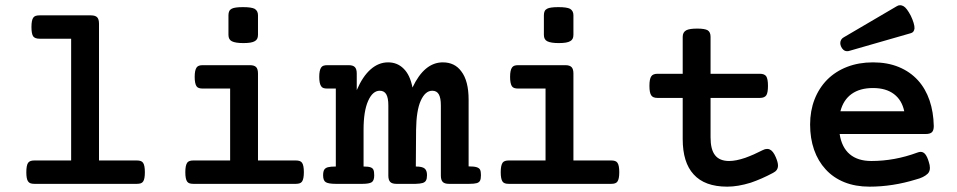

<svg xmlns="http://www.w3.org/2000/svg" viewBox="-20 -699 3638 730"><path d="M250.5 -551.8H130.4Q112.8 -551.8 106 -561Q99.6 -570.8 99.6 -596.2Q99.6 -622.1 106.4 -631.8Q109.9 -636.7 115.7 -638.7Q121.6 -640.6 130.4 -640.6H325.7Q342.3 -640.6 349.4 -633.3Q356.4 -626 356.4 -608.9V-88.9H500Q508.8 -88.9 514.6 -86.9Q520.5 -85 523.9 -80.1Q530.8 -70.3 530.8 -44.4Q530.8 -18.6 524.4 -9.3Q521 -3.9 515.1 -2Q509.3 0 500 0H110.8Q101.6 0 95.7 -2.2Q89.8 -4.4 86.4 -9.8Q80.1 -19 80.1 -44.4Q80.1 -70.3 86.9 -80.1Q90.8 -85 96.4 -86.9Q102.1 -88.9 110.8 -88.9H250.5Z M960.9 -566.4Q960.9 -548.8 948.7 -542.5Q937 -535.2 905.3 -535.2Q875.5 -535.2 861.8 -542Q848.6 -548.3 848.6 -566.4V-641.1Q848.6 -650.4 851.6 -656.5Q854.5 -662.6 861.3 -666Q872.6 -671.9 903.8 -671.9Q936 -671.9 948.2 -665.5Q960.9 -657.7 960.9 -641.1ZM855 -362.3H751Q742.2 -362.3 736.3 -364.3Q730.5 -366.2 727.1 -371.1Q720.2 -381.8 720.2 -406.7Q720.2 -432.1 727.5 -442.4Q731 -447.3 736.6 -449.2Q742.2 -451.2 751 -451.2H930.2Q946.8 -451.2 953.9 -443.8Q960.9 -436.5 960.9 -419.4V-88.9H1104.5Q1113.3 -88.9 1119.1 -86.9Q1125 -85 1128.4 -80.1Q1135.3 -70.3 1135.3 -44.4Q1135.3 -18.6 1128.4 -8.8Q1125 -3.9 1119.1 -2Q1113.3 0 1104.5 0H715.3Q706.1 0 700.4 -2Q694.8 -3.9 691.4 -8.8Q684.6 -18.6 684.6 -44.4Q684.6 -70.3 691.9 -80.6Q695.3 -85 700.9 -86.9Q706.5 -88.9 715.3 -88.9H855Z M1336.4 -356.4Q1358.9 -408.7 1389.2 -435.3Q1419.4 -461.9 1455.6 -461.9Q1490.7 -461.9 1514.6 -438Q1539.1 -414.1 1548.3 -366.2Q1593.3 -461.9 1663.6 -461.9Q1709 -461.9 1733.9 -427.7Q1761.7 -391.6 1761.7 -319.8V-66.4Q1782.7 -66.4 1792.5 -63.2Q1802.2 -60.1 1805.4 -53.5Q1808.6 -46.9 1808.6 -33.2Q1808.6 -19 1805.2 -12.2Q1801.8 -5.4 1792.5 -2.7Q1783.2 0 1763.7 0H1687Q1670.4 0 1663.3 -7.3Q1656.2 -14.6 1656.2 -31.7V-298.3Q1656.2 -326.7 1648.4 -340.3Q1640.6 -354 1623.5 -354Q1596.7 -354 1579.6 -315.9Q1563 -278.8 1562 -205.6L1561 -65.9Q1585.4 -65.9 1594.5 -58.3Q1603.5 -50.8 1603.5 -33.2Q1603.5 -19.5 1599.6 -12.7Q1595.7 -5.9 1586.7 -3.2Q1577.6 -0.5 1560.1 0H1487.3Q1470.7 0 1463.6 -7.3Q1456.5 -14.6 1456.5 -31.7V-298.3Q1456.5 -326.7 1448.7 -340.3Q1440.9 -354 1423.8 -354Q1397 -354 1379.9 -315.9Q1362.3 -276.9 1362.3 -205.6V-65.9Q1379.9 -65.9 1388.4 -63Q1397 -60.1 1399.9 -53.2Q1402.8 -46.4 1402.8 -32.2Q1402.8 -12.2 1393.1 -6.1Q1383.3 0 1357.9 0H1256.8Q1229.5 0 1219 -6.1Q1208.5 -12.2 1208.5 -32.2Q1208.5 -46.4 1212.6 -53.5Q1216.8 -60.5 1226.8 -63.2Q1236.8 -65.9 1256.8 -65.9V-362.3H1224.6Q1215.3 -362.3 1209.7 -364.3Q1204.1 -366.2 1200.7 -371.6Q1193.8 -382.3 1193.8 -406.7Q1193.8 -431.2 1200.7 -441.9Q1204.1 -447.3 1210 -449.2Q1215.8 -451.2 1224.6 -451.2H1305.7Q1322.3 -451.2 1329.3 -443.8Q1336.4 -436.5 1336.4 -419.4Z M2160.2 -566.4Q2160.2 -548.8 2147.9 -542.5Q2136.2 -535.2 2104.5 -535.2Q2074.7 -535.2 2061 -542Q2047.9 -548.3 2047.9 -566.4V-641.1Q2047.9 -650.4 2050.8 -656.5Q2053.7 -662.6 2060.5 -666Q2071.8 -671.9 2103 -671.9Q2135.3 -671.9 2147.5 -665.5Q2160.2 -657.7 2160.2 -641.1ZM2054.2 -362.3H1950.2Q1941.4 -362.3 1935.5 -364.3Q1929.7 -366.2 1926.3 -371.1Q1919.4 -381.8 1919.4 -406.7Q1919.4 -432.1 1926.8 -442.4Q1930.2 -447.3 1935.8 -449.2Q1941.4 -451.2 1950.2 -451.2H2129.4Q2146 -451.2 2153.1 -443.8Q2160.2 -436.5 2160.2 -419.4V-88.9H2303.7Q2312.5 -88.9 2318.4 -86.9Q2324.2 -85 2327.6 -80.1Q2334.5 -70.3 2334.5 -44.4Q2334.5 -18.6 2327.6 -8.8Q2324.2 -3.9 2318.4 -2Q2312.5 0 2303.7 0H1914.6Q1905.3 0 1899.7 -2Q1894 -3.9 1890.6 -8.8Q1883.8 -18.6 1883.8 -44.4Q1883.8 -70.3 1891.1 -80.6Q1894.5 -85 1900.1 -86.9Q1905.8 -88.9 1914.6 -88.9H2054.2Z M2575.7 -418.5V-559.1Q2575.7 -576.7 2589.4 -584Q2601.6 -590.3 2630.9 -590.3Q2659.2 -590.3 2670.4 -584Q2681.6 -577.1 2681.6 -559.1V-418.5H2869.1Q2886.2 -418.5 2893.1 -409.2Q2899.9 -398.9 2899.9 -372.6Q2899.9 -347.7 2894 -337.4Q2887.2 -326.7 2869.1 -326.7H2681.6V-176.8Q2681.6 -130.4 2698.7 -108.9Q2715.8 -86.9 2752.4 -86.9Q2778.3 -86.9 2814 -99.1Q2846.2 -110.8 2880.4 -128.4Q2888.7 -132.8 2896.5 -132.8Q2902.3 -132.8 2906.2 -130.9Q2919.4 -125.5 2929.7 -101.1Q2938 -81.5 2938 -69.8Q2938 -60.1 2933.3 -53.2Q2928.7 -46.4 2918.9 -41.5Q2876 -18.6 2834.5 -4.4Q2785.6 10.7 2745.1 10.7Q2659.2 10.7 2617.2 -36.1Q2575.7 -81.1 2575.7 -170.4V-326.7H2480Q2462.4 -326.7 2456.1 -336.4Q2449.2 -346.2 2449.2 -372.6Q2449.2 -398.9 2456.1 -408.7Q2462.4 -418.5 2480 -418.5Z M3388.7 -674.8Q3395 -679.2 3402.3 -679.2Q3408.7 -679.2 3415.5 -675.3Q3427.2 -668.9 3442.9 -639.2Q3449.7 -625 3453.6 -612.1Q3457.5 -599.1 3457 -590.8Q3455.1 -575.7 3442.9 -572.8L3208.5 -505.4Q3206.1 -504.4 3200.7 -504.4Q3192.9 -504.4 3186.8 -509.5Q3180.7 -514.6 3177.2 -523.4Q3174.8 -529.8 3174.8 -535.2Q3174.8 -542 3178.2 -547.9Q3181.6 -553.7 3188 -557.1ZM3172.4 -189.5Q3180.2 -138.7 3210.7 -112.8Q3241.2 -86.9 3293 -86.9Q3381.3 -86.9 3467.3 -118.7Q3474.6 -121.6 3480.5 -121.6Q3490.7 -121.6 3498 -112.5Q3505.4 -103.5 3511.2 -84Q3515.6 -70.8 3515.6 -61Q3515.6 -47.4 3507.8 -39.1Q3492.2 -23.9 3462.4 -16.6Q3374 10.7 3286.1 10.7Q3232.4 10.7 3190.2 -6.3Q3147.9 -23.4 3119.1 -55.2Q3090.3 -86.4 3075.2 -129.6Q3060.1 -172.9 3060.1 -225.6Q3060.1 -277.3 3076.9 -320.8Q3093.8 -364.3 3125 -396Q3156.7 -427.7 3200.9 -444.8Q3245.1 -461.9 3299.3 -461.9Q3354.5 -461.9 3397.5 -444.1Q3440.4 -426.3 3470.2 -393.6Q3499 -361.8 3514.2 -317.4Q3529.3 -272.9 3530.3 -219.7Q3530.3 -203.1 3523.2 -196.3Q3516.1 -189.5 3499.5 -189.5ZM3418 -275.9Q3409.2 -318.4 3378.9 -341.3Q3348.6 -364.3 3299.3 -364.3Q3249.5 -364.3 3218 -341.8Q3186.5 -319.3 3175.3 -275.9Z"/></svg>

Font: Courier Prime SemiBold
Style: Regular
Weight: 600
Designer: Alan Dague-Greene
Foundry: Quote-Unquote Apps
Version: Version 1.202